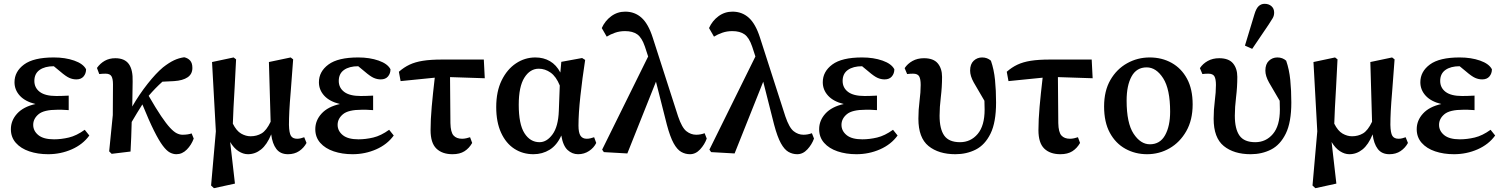

<svg xmlns="http://www.w3.org/2000/svg" viewBox="-20 -794 7877 1006"><path d="M232 14Q178 14 133.5 -1Q89 -16 63 -45.5Q37 -75 37 -117Q37 -163 70 -199Q103 -235 166 -249Q112 -262 84 -292.5Q56 -323 56 -363Q56 -419 106 -456Q156 -493 262 -493Q322 -493 369 -476.5Q416 -460 431 -431Q431 -409 418 -393.5Q405 -378 380 -378Q361 -378 343 -386Q325 -394 296 -419L262 -447Q215 -447 187.5 -427.5Q160 -408 160 -370Q160 -334 188.5 -312.5Q217 -291 275 -291Q290 -291 304 -291.5Q318 -292 340 -293V-217Q315 -219 303.5 -219Q292 -219 281 -219Q210 -219 182 -195.5Q154 -172 154 -140Q154 -108 181 -86Q208 -64 263 -64Q301 -64 341 -73.5Q381 -83 424 -114L448 -84Q414 -37 356 -11.5Q298 14 232 14Z M565 12 552 -1 571 -191 572 -352Q572 -381 564 -394.5Q556 -408 533 -408Q526 -408 517 -407.5Q508 -407 500 -406L488 -438Q505 -462 529 -475.5Q553 -489 584 -489Q633 -489 655 -458.5Q677 -428 675 -366L673 -236Q710 -300 753.5 -355Q797 -410 834 -441Q866 -466 891.5 -478Q917 -490 945 -494Q964 -490 976 -477Q988 -464 988 -438Q988 -406 963 -389Q938 -372 892 -369L831 -366Q812 -349 794 -330.5Q776 -312 759 -292Q797 -226 824 -186Q851 -146 871 -124.5Q891 -103 906.5 -95.5Q922 -88 936 -88Q951 -88 963.5 -90Q976 -92 984 -95L995 -68Q983 -35 959 -10.5Q935 14 904 14Q887 14 870 5Q853 -4 833 -30.5Q813 -57 787 -109Q761 -161 726 -247Q712 -224 698 -202Q684 -180 670 -155Q669 -115 667.5 -75Q666 -35 664 0Z M1086 178 1111 -106 1091 -469 1204 -493 1217 -483Q1213 -398 1209.5 -337Q1206 -276 1203.5 -230.5Q1201 -185 1200 -146Q1219 -108 1243.5 -94Q1268 -80 1293 -80Q1325 -80 1350.5 -95Q1376 -110 1398 -156L1389 -469L1503 -493L1516 -483Q1509 -381 1503.5 -317Q1498 -253 1496 -212.5Q1494 -172 1494 -140Q1495 -97 1504.5 -82Q1514 -67 1537 -67Q1547 -67 1556.5 -69.5Q1566 -72 1574 -75L1586 -45Q1572 -19 1547.5 -2.5Q1523 14 1489 14Q1449 14 1428 -13.5Q1407 -41 1401 -90Q1379 -36 1348 -11Q1317 14 1279 14Q1254 14 1229.5 -2Q1205 -18 1186 -50L1211 168L1101 192Z M1827 14Q1773 14 1728.5 -1Q1684 -16 1658 -45.5Q1632 -75 1632 -117Q1632 -163 1665 -199Q1698 -235 1761 -249Q1707 -262 1679 -292.5Q1651 -323 1651 -363Q1651 -419 1701 -456Q1751 -493 1857 -493Q1917 -493 1964 -476.5Q2011 -460 2026 -431Q2026 -409 2013 -393.5Q2000 -378 1975 -378Q1956 -378 1938 -386Q1920 -394 1891 -419L1857 -447Q1810 -447 1782.5 -427.5Q1755 -408 1755 -370Q1755 -334 1783.5 -312.5Q1812 -291 1870 -291Q1885 -291 1899 -291.5Q1913 -292 1935 -293V-217Q1910 -219 1898.5 -219Q1887 -219 1876 -219Q1805 -219 1777 -195.5Q1749 -172 1749 -140Q1749 -108 1776 -86Q1803 -64 1858 -64Q1896 -64 1936 -73.5Q1976 -83 2019 -114L2043 -84Q2009 -37 1951 -11.5Q1893 14 1827 14Z M2079 -369 2070 -418Q2096 -441 2125.5 -455Q2155 -469 2195.5 -475.5Q2236 -482 2296 -482H2515L2520 -384L2338 -390L2340 -149Q2341 -101 2356.5 -84Q2372 -67 2401 -67Q2412 -67 2423 -69.5Q2434 -72 2443 -75L2454 -45Q2438 -17 2413.5 -1.5Q2389 14 2351 14Q2297 14 2266.5 -15.5Q2236 -45 2236 -112Q2236 -167 2242 -234.5Q2248 -302 2258 -387Z M2698 -245Q2698 -143 2728 -96Q2758 -49 2807 -49Q2845 -49 2875 -90Q2905 -131 2908 -213L2913 -346Q2894 -393 2865 -413.5Q2836 -434 2803 -434Q2757 -434 2727.5 -387Q2698 -340 2698 -245ZM2775 14Q2719 14 2675 -14.5Q2631 -43 2605.5 -98.5Q2580 -154 2580 -233Q2580 -315 2608.5 -373Q2637 -431 2683.5 -462Q2730 -493 2785 -493Q2828 -493 2861.5 -473.5Q2895 -454 2916 -414L2921 -470L3030 -490L3046 -480Q3031 -383 3021 -291Q3011 -199 3011 -136Q3011 -99 3021.5 -83Q3032 -67 3054 -67Q3065 -67 3074.5 -69.5Q3084 -72 3093 -75L3104 -45Q3092 -20 3066.5 -3Q3041 14 3009 14Q2978 14 2954 -8Q2930 -30 2921 -84Q2898 -33 2860 -9.5Q2822 14 2775 14Z M3595 14Q3571 14 3549.5 2Q3528 -10 3509.5 -43.5Q3491 -77 3474 -141L3417 -366L3267 10L3144 3L3135 -10L3376 -498L3359 -550Q3343 -597 3319 -614Q3295 -631 3255 -631Q3227 -631 3202.5 -622.5Q3178 -614 3159 -602L3133 -647Q3150 -685 3182.5 -709Q3215 -733 3256 -733Q3306 -733 3341.5 -701Q3377 -669 3400 -597L3533 -184Q3553 -125 3576.5 -106.5Q3600 -88 3628 -88Q3650 -88 3672 -96L3683 -68Q3672 -37 3648.5 -11.5Q3625 14 3595 14Z M4157 14Q4133 14 4111.5 2Q4090 -10 4071.5 -43.5Q4053 -77 4036 -141L3979 -366L3829 10L3706 3L3697 -10L3938 -498L3921 -550Q3905 -597 3881 -614Q3857 -631 3817 -631Q3789 -631 3764.5 -622.5Q3740 -614 3721 -602L3695 -647Q3712 -685 3744.5 -709Q3777 -733 3818 -733Q3868 -733 3903.5 -701Q3939 -669 3962 -597L4095 -184Q4115 -125 4138.5 -106.5Q4162 -88 4190 -88Q4212 -88 4234 -96L4245 -68Q4234 -37 4210.5 -11.5Q4187 14 4157 14Z M4467 14Q4413 14 4368.5 -1Q4324 -16 4298 -45.5Q4272 -75 4272 -117Q4272 -163 4305 -199Q4338 -235 4401 -249Q4347 -262 4319 -292.5Q4291 -323 4291 -363Q4291 -419 4341 -456Q4391 -493 4497 -493Q4557 -493 4604 -476.5Q4651 -460 4666 -431Q4666 -409 4653 -393.5Q4640 -378 4615 -378Q4596 -378 4578 -386Q4560 -394 4531 -419L4497 -447Q4450 -447 4422.5 -427.5Q4395 -408 4395 -370Q4395 -334 4423.5 -312.5Q4452 -291 4510 -291Q4525 -291 4539 -291.5Q4553 -292 4575 -293V-217Q4550 -219 4538.5 -219Q4527 -219 4516 -219Q4445 -219 4417 -195.5Q4389 -172 4389 -140Q4389 -108 4416 -86Q4443 -64 4498 -64Q4536 -64 4576 -73.5Q4616 -83 4659 -114L4683 -84Q4649 -37 4591 -11.5Q4533 14 4467 14Z M4986 14Q4898 14 4845 -29Q4792 -72 4792 -172Q4792 -219 4798 -265Q4804 -311 4804 -349Q4804 -380 4796 -394Q4788 -408 4764 -408Q4757 -408 4748.5 -407.5Q4740 -407 4733 -406L4720 -437Q4735 -460 4761 -474.5Q4787 -489 4821 -489Q4871 -489 4893.5 -462Q4916 -435 4916 -391Q4916 -338 4909.5 -285Q4903 -232 4903 -188Q4903 -118 4927.5 -83.5Q4952 -49 5010 -49Q5066 -49 5102.5 -92Q5139 -135 5139 -220Q5139 -232 5138.5 -243Q5138 -254 5138 -266Q5101 -328 5082 -362Q5063 -396 5063 -424Q5063 -458 5081.5 -475.5Q5100 -493 5126 -493Q5153 -493 5172 -476Q5188 -430 5193.5 -375Q5199 -320 5199 -257Q5199 -153 5170 -94Q5141 -35 5093 -10.5Q5045 14 4986 14Z M5264 -369 5255 -418Q5281 -441 5310.5 -455Q5340 -469 5380.5 -475.5Q5421 -482 5481 -482H5700L5705 -384L5523 -390L5525 -149Q5526 -101 5541.5 -84Q5557 -67 5586 -67Q5597 -67 5608 -69.5Q5619 -72 5628 -75L5639 -45Q5623 -17 5598.5 -1.5Q5574 14 5536 14Q5482 14 5451.5 -15.5Q5421 -45 5421 -112Q5421 -167 5427 -234.5Q5433 -302 5443 -387Z M5990 14Q5928 14 5876.5 -14.5Q5825 -43 5795 -98.5Q5765 -154 5765 -236Q5765 -318 5798 -375Q5831 -432 5885.5 -462.5Q5940 -493 6004 -493Q6068 -493 6119 -464.5Q6170 -436 6199.5 -381.5Q6229 -327 6229 -247Q6229 -165 6195.5 -106.5Q6162 -48 6108 -17Q6054 14 5990 14ZM6005 -38Q6058 -38 6084.5 -85.5Q6111 -133 6111 -209Q6111 -327 6074.5 -384Q6038 -441 5988 -441Q5935 -441 5909 -393.5Q5883 -346 5883 -267Q5883 -149 5919.5 -93.5Q5956 -38 6005 -38Z M6533 14Q6445 14 6392 -29Q6339 -72 6339 -172Q6339 -219 6345 -265Q6351 -311 6351 -349Q6351 -380 6343 -394Q6335 -408 6311 -408Q6304 -408 6295.5 -407.5Q6287 -407 6280 -406L6267 -437Q6282 -460 6308 -474.5Q6334 -489 6368 -489Q6418 -489 6440.5 -462Q6463 -435 6463 -391Q6463 -338 6456.5 -285Q6450 -232 6450 -188Q6450 -118 6474.5 -83.5Q6499 -49 6557 -49Q6613 -49 6649.5 -92Q6686 -135 6686 -220Q6686 -232 6685.5 -243Q6685 -254 6685 -266Q6648 -328 6629 -362Q6610 -396 6610 -424Q6610 -458 6628.5 -475.5Q6647 -493 6673 -493Q6700 -493 6719 -476Q6735 -430 6740.5 -375Q6746 -320 6746 -257Q6746 -153 6717 -94Q6688 -35 6640 -10.5Q6592 14 6533 14ZM6503 -555 6553 -720Q6562 -750 6575 -762Q6588 -774 6606 -774Q6628 -774 6642 -761.5Q6656 -749 6656 -728Q6656 -712 6648.5 -699Q6641 -686 6627 -665L6541 -538Z M6857 178 6882 -106 6862 -469 6975 -493 6988 -483Q6984 -398 6980.5 -337Q6977 -276 6974.5 -230.5Q6972 -185 6971 -146Q6990 -108 7014.5 -94Q7039 -80 7064 -80Q7096 -80 7121.5 -95Q7147 -110 7169 -156L7160 -469L7274 -493L7287 -483Q7280 -381 7274.5 -317Q7269 -253 7267 -212.5Q7265 -172 7265 -140Q7266 -97 7275.5 -82Q7285 -67 7308 -67Q7318 -67 7327.5 -69.5Q7337 -72 7345 -75L7357 -45Q7343 -19 7318.5 -2.5Q7294 14 7260 14Q7220 14 7199 -13.5Q7178 -41 7172 -90Q7150 -36 7119 -11Q7088 14 7050 14Q7025 14 7000.5 -2Q6976 -18 6957 -50L6982 168L6872 192Z M7598 14Q7544 14 7499.5 -1Q7455 -16 7429 -45.5Q7403 -75 7403 -117Q7403 -163 7436 -199Q7469 -235 7532 -249Q7478 -262 7450 -292.5Q7422 -323 7422 -363Q7422 -419 7472 -456Q7522 -493 7628 -493Q7688 -493 7735 -476.5Q7782 -460 7797 -431Q7797 -409 7784 -393.5Q7771 -378 7746 -378Q7727 -378 7709 -386Q7691 -394 7662 -419L7628 -447Q7581 -447 7553.5 -427.5Q7526 -408 7526 -370Q7526 -334 7554.5 -312.5Q7583 -291 7641 -291Q7656 -291 7670 -291.5Q7684 -292 7706 -293V-217Q7681 -219 7669.5 -219Q7658 -219 7647 -219Q7576 -219 7548 -195.5Q7520 -172 7520 -140Q7520 -108 7547 -86Q7574 -64 7629 -64Q7667 -64 7707 -73.5Q7747 -83 7790 -114L7814 -84Q7780 -37 7722 -11.5Q7664 14 7598 14Z"/></svg>

Font: Source Serif Pro SemiBold
Style: Regular
Weight: 600
Designer: Frank Grießhammer
Foundry: Adobe Systems Incorporated
Version: Version 3.001;hotconv 1.0.111;makeotfexe 2.5.65597